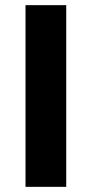

<svg xmlns="http://www.w3.org/2000/svg" viewBox="-20 -725 356 745"><path d="M79 0V-705H237V0Z"/></svg>

Font: Nunito Sans 10pt ExtraBold
Style: Regular
Weight: 800
Designer: Vernon Adams
Foundry: Vernon Adams
Version: Version 3.101;gftools[0.9.27]